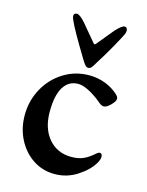

<svg xmlns="http://www.w3.org/2000/svg" viewBox="-105 -729 620 809"><g transform="rotate(15 205.0 -324.5)"><path d="M27 -194Q27 -257 56.5 -310.5Q86 -364 136.5 -395Q187 -426 247 -426Q284 -426 317 -413.5Q350 -401 375 -378Q385 -369 385 -360Q385 -349 368 -332Q351 -315 339 -315Q332 -315 325.5 -319Q319 -323 310 -331Q284 -352 257.5 -365.5Q231 -379 212 -379Q170 -379 147.5 -342.5Q125 -306 125 -235Q125 -162 162.5 -118Q200 -74 262 -74Q291 -74 312.5 -83Q334 -92 359 -114Q360 -115 364.5 -118.5Q369 -122 374 -122Q385 -122 385 -107Q385 -95 375 -78Q354 -43 309.5 -14.5Q265 14 212 14Q160 14 118 -13.5Q76 -41 51.5 -88.5Q27 -136 27 -194ZM203 -487Q135 -599 121 -633Q116 -643 116 -650Q116 -663 130 -663Q142 -663 167 -635L229 -561Q233 -557 234.5 -557.5Q236 -558 239 -561L300 -635Q326 -663 337 -663Q350 -663 350 -647Q350 -641 347 -633Q337 -612 311 -566Q285 -520 263 -486Q254 -470 248 -462.5Q242 -455 234 -455Q226 -455 219.5 -462.5Q213 -470 203 -487Z"/></g></svg>

Font: EB Garamond SemiBold
Style: Regular
Weight: 600
Designer: Georg Duffner and Octavio Pardo
Foundry: Georg Duffner
Version: Version 1.000